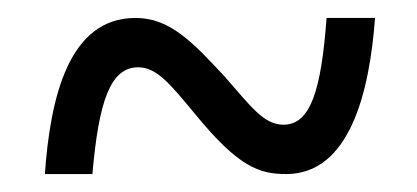

<svg xmlns="http://www.w3.org/2000/svg" viewBox="-20 -464 465 214"><path d="M30 -270H83C90 -351 103 -389 134 -389C155 -389 170 -370 199 -335C246 -278 269 -270 299 -270C370 -270 392 -362 398 -444H344C338 -363 326 -325 296 -325C274 -325 260 -345 231 -378C194 -418 169 -444 131 -444C56 -444 36 -354 30 -270Z"/></svg>

Font: Noto Serif Bengali ExtraCondensed
Style: Regular
Weight: 400
Width: 2
Designer: Juan Bruce, Universal Thirst, Indian Type Foundry and the Monotype Design Team.
Foundry: Monotype Imaging Inc.
Version: Version 2.003